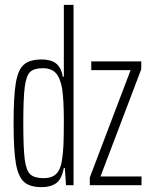

<svg xmlns="http://www.w3.org/2000/svg" viewBox="-20 -763 621 791"><path d="M36 -255Q36 -366 45 -420.5Q54 -475 78 -496.5Q102 -518 152 -518Q190 -518 211 -501.5Q232 -485 239 -447H243V-743H283V0H252L247 -71H243Q234 -24 211 -8Q188 8 152 8Q103 8 79 -13.5Q55 -35 45.5 -89.5Q36 -144 36 -255ZM235 -101Q240 -132 241.5 -166.5Q243 -201 243 -269Q243 -349 236 -398Q228 -443 209.5 -462.5Q191 -482 157 -482Q120 -482 104 -466.5Q88 -451 82 -405Q76 -359 76 -255Q76 -151 82 -105.5Q88 -60 105 -44.5Q122 -29 160 -29Q193 -29 211 -46Q229 -63 235 -101ZM350 0V-32L518 -474H356V-510H562V-478L394 -36H563V0Z"/></svg>

Font: Saira Ultra Condensed ExLight
Style: Regular
Weight: 200
Width: 1
Designer: Hector Gatti with collaboration of the Omnibus-Type team
Foundry: Omnibus-Type
Version: Version 1.001; ttfautohint (v1.8)